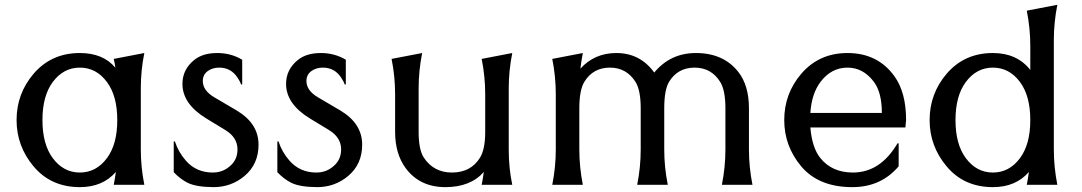

<svg xmlns="http://www.w3.org/2000/svg" viewBox="-20 -767 4492 797"><path d="M579.1 0H452.1Q457.5 -26.9 460.9 -53.2Q406.2 9.8 311.5 9.8Q191.4 9.8 119.1 -76.7Q48.8 -160.6 48.8 -268.6Q48.8 -377.9 119.1 -460.4Q192.9 -546.9 311.5 -546.9Q408.2 -546.9 459 -485.8Q456.5 -503.9 452.1 -522.5L579.1 -546.9Q564.5 -475.6 564.5 -400.4V-146.5Q564.5 -73.2 579.1 0ZM423.8 -426.8Q379.4 -486.3 311.5 -486.3Q243.7 -486.3 199.2 -426.8Q156.2 -369.1 156.2 -268.6Q156.2 -168 199.2 -110.4Q243.7 -50.8 311.5 -50.8Q379.4 -50.8 423.8 -110.4Q466.8 -168 466.8 -268.6Q466.8 -369.1 423.8 -426.8Z M701.2 -179.7H706.1Q720.7 -134.8 752 -99.6Q794.9 -50.8 863.3 -50.8Q910.2 -50.8 942.9 -85.4Q965.8 -109.9 965.8 -147Q965.8 -196.3 915.5 -227.1L836.9 -274.9Q737.3 -335.4 737.3 -418.9Q737.3 -478 785.6 -517.6Q821.3 -546.9 881.8 -546.9Q939 -546.9 985.4 -519V-416.5H980.5Q977.5 -427.7 965.3 -445.8Q938 -486.3 890.1 -486.3Q863.8 -486.3 844.7 -473.6Q821.8 -458.5 821.8 -430.7Q821.8 -391.1 870.1 -362.8L961.4 -309.1Q1053.2 -254.9 1053.2 -166.5Q1053.2 -85.4 995.1 -36.6Q939.9 9.8 866.2 9.8Q793.9 9.3 758.8 -8.3Q728.5 -23.4 701.2 -52.2Z M1131.3 -179.7H1136.2Q1150.9 -134.8 1182.1 -99.6Q1225.1 -50.8 1293.5 -50.8Q1340.3 -50.8 1373 -85.4Q1396 -109.9 1396 -147Q1396 -196.3 1345.7 -227.1L1267.1 -274.9Q1167.5 -335.4 1167.5 -418.9Q1167.5 -478 1215.8 -517.6Q1251.5 -546.9 1312 -546.9Q1369.1 -546.9 1415.5 -519V-416.5H1410.6Q1407.7 -427.7 1395.5 -445.8Q1368.2 -486.3 1320.3 -486.3Q1293.9 -486.3 1274.9 -473.6Q1252 -458.5 1252 -430.7Q1252 -391.1 1300.3 -362.8L1391.6 -309.1Q1483.4 -254.9 1483.4 -166.5Q1483.4 -85.4 1425.3 -36.6Q1370.1 9.8 1296.4 9.8Q1224.1 9.3 1189 -8.3Q1158.7 -23.4 1131.3 -52.2Z M2106.4 0H1979.5Q1984.9 -26.9 1988.3 -53.2Q1933.1 9.8 1828.6 9.8Q1722.7 9.8 1664.1 -68.8Q1620.1 -128.4 1620.1 -219.7V-376Q1620.1 -449.2 1605.5 -522.5L1732.4 -546.9Q1717.8 -473.6 1717.8 -400.4V-219.7Q1717.8 -145.5 1739.3 -112.8Q1780.3 -50.8 1856 -50.8Q1934.6 -50.8 1972.7 -112.8Q1994.1 -147.9 1994.1 -219.7V-376Q1994.1 -449.2 1979.5 -522.5L2106.4 -546.9Q2091.8 -473.6 2091.8 -400.4V-146.5Q2091.8 -68.8 2106.4 0Z M2272.5 0Q2287.1 -73.2 2287.1 -146.5V-376Q2287.1 -449.2 2272.5 -522.5L2399.4 -546.9Q2393.1 -514.6 2389.2 -481.9Q2447.8 -546.9 2538.6 -546.9Q2637.2 -546.9 2695.8 -465.8Q2762.7 -546.9 2868.7 -546.9Q2983.4 -546.9 3044.9 -468.3Q3088.9 -412.1 3088.9 -317.4V-146.5Q3088.9 -73.2 3103.5 0H2976.6Q2991.2 -73.2 2991.2 -146.5V-317.4Q2991.2 -392.1 2969.7 -426.8Q2932.6 -486.3 2863.3 -486.3Q2793.9 -486.3 2757.8 -428.2Q2737.3 -395 2737.3 -317.4V-146.5Q2737.3 -73.2 2752 0H2625Q2639.6 -73.2 2639.6 -146.5V-317.4Q2639.6 -392.1 2618.2 -426.8Q2580.6 -486.3 2511.7 -486.3Q2442.4 -486.3 2406.2 -428.2Q2384.8 -393.6 2384.8 -317.4V-146.5Q2384.8 -73.2 2399.4 0Z M3710.4 -171.9V-76.7Q3637.2 9.8 3518.1 9.8Q3378.4 9.8 3305.7 -76.7Q3235.4 -160.6 3235.4 -268.6Q3235.4 -377.9 3305.7 -460.4Q3379.9 -546.9 3498 -546.9Q3624 -546.9 3693.4 -449.7Q3741.2 -382.8 3741.2 -268.6L3738.3 -237.8H3343.8Q3351.1 -152.8 3385.7 -110.4Q3434.1 -50.8 3520.5 -50.8Q3634.3 -50.8 3705.6 -171.9ZM3343.8 -298.3H3640.6Q3640.6 -382.8 3607.9 -426.8Q3563.5 -486.3 3498 -486.3Q3430.7 -486.3 3385.7 -426.8Q3349.1 -377.9 3343.8 -298.3Z M4213.9 -426.8Q4169.4 -486.3 4101.6 -486.3Q4033.7 -486.3 3989.3 -426.8Q3946.3 -369.1 3946.3 -268.6Q3946.3 -168 3989.3 -110.4Q4033.7 -50.8 4101.6 -50.8Q4169.4 -50.8 4213.9 -110.4Q4256.8 -168 4256.8 -268.6Q4256.8 -369.1 4213.9 -426.8ZM4369.1 0H4242.2Q4247.6 -26.9 4251 -53.2Q4196.3 9.8 4101.6 9.8Q3981.4 9.8 3909.2 -76.7Q3838.9 -160.6 3838.9 -268.6Q3838.9 -377.9 3909.2 -460.4Q3982.9 -546.9 4101.6 -546.9Q4201.7 -546.9 4256.8 -476.6V-576.2Q4256.8 -649.4 4242.2 -722.7L4369.1 -747.1Q4354.5 -673.8 4354.5 -600.6V-146.5Q4354.5 -73.2 4369.1 0Z"/></svg>

Font: Classica
Style: Book
Weight: 400
Version: Version 1.001